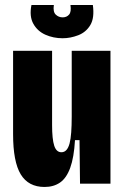

<svg xmlns="http://www.w3.org/2000/svg" viewBox="-20 -730 495 763"><path d="M157 13Q93 13 62.5 -37Q32 -87 32 -197V-528H187V-233Q187 -177 195.5 -151Q204 -125 224 -125Q236 -125 244 -134Q252 -143 256.5 -160Q261 -177 263 -204Q265 -231 265 -267V-528H419V-232V0H298L296 -173H278Q274 -104 259 -63Q244 -22 218.5 -4.5Q193 13 157 13ZM105 -710H194Q190 -683 201.5 -672Q213 -661 229 -661Q245 -661 254.5 -672Q264 -683 260 -710H349Q356 -659 339 -630.5Q322 -602 291 -590Q260 -578 229 -578Q192 -578 160.5 -592Q129 -606 112.5 -635.5Q96 -665 105 -710Z"/></svg>

Font: Bricolage Grotesque 48pt Condensed ExtraBold
Style: Regular
Weight: 800
Width: 3
Designer: Mathieu Triay
Foundry: Atelier Triay
Version: Version 1.001;gftools[0.9.33.dev8+g029e19f]